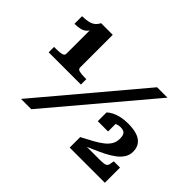

<svg xmlns="http://www.w3.org/2000/svg" viewBox="-144 -1027 1305 1305"><g transform="rotate(45 508.5 -374.5)"><path d="M295 -435Q295 -419 313.5 -414Q332 -409 364 -409H381V-357H71V-409H97Q126 -409 144.5 -414Q163 -419 163 -435V-684L173 -686Q167 -660 151.5 -645Q136 -630 113 -624Q90 -618 58 -618V-691Q95 -692 118.5 -697.5Q142 -703 157.5 -716Q173 -729 183 -749H295ZM760 -710H860L261 0H162ZM830 -86H670Q668 -85 667 -80.5Q666 -76 667.5 -73Q669 -70 675 -71Q713 -88 752.5 -105Q792 -122 828 -140Q864 -158 893 -179.5Q922 -201 938.5 -227Q955 -253 955 -285Q955 -324 936 -349Q917 -374 881.5 -385.5Q846 -397 795 -397Q758 -397 727.5 -390Q697 -383 674.5 -371.5Q652 -360 638 -346V-262H737V-349Q728 -348 719.5 -341Q711 -334 705.5 -324Q700 -314 699 -305Q712 -319 732 -331Q752 -343 777 -343Q804 -343 816.5 -330.5Q829 -318 829 -284Q829 -253 815 -229.5Q801 -206 775 -185.5Q749 -165 712.5 -145Q676 -125 630 -101V0H968V-146H908L902 -113Q900 -102 892.5 -96Q885 -90 870 -88Q855 -86 830 -86Z"/></g></svg>

Font: Roboto Serif
Style: Bold
Weight: 700
Designer: Greg Gazdowicz
Foundry: Commercial Type
Version: Version 1.008